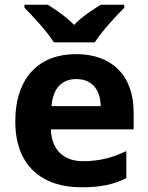

<svg xmlns="http://www.w3.org/2000/svg" viewBox="-20 -786 631 816"><path d="M209 -606H383C411 -651 472 -717 508 -753V-766H409C374 -745 329 -716 295 -680C260 -716 218 -744 183 -766H84V-753C121 -716 181 -651 209 -606ZM303 -556C149 -556 45 -460 45 -269C45 -80 161 10 325 10C409 10 463 -2 517 -29V-144C456 -115 402 -101 332 -101C248 -101 199 -152 196 -236H548V-308C548 -467 454 -556 303 -556ZM304 -450C374 -450 407 -401 408 -335H199C205 -414 246 -450 304 -450Z"/></svg>

Font: Noto Sans Arabic UI
Style: Bold
Weight: 700
Designer: Monotype Design Team, Nadine Chahine and Nizar Qandah
Foundry: Monotype Imaging Inc.
Version: Version 2.010